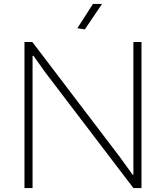

<svg xmlns="http://www.w3.org/2000/svg" viewBox="-20 -953 841 973"><path d="M372 -810 451 -933H497L410 -804ZM104 -740H144L586 -159L652 -68H656V-740H697V0H656L208 -588L150 -670H145V0H104Z"/></svg>

Font: Encode Sans Wide
Style: Thin
Weight: 100
Designer: Pablo Impallari, Andres Torresi
Foundry: Pablo Impallari, Andres Torresi
Version: Version 1.000; ttfautohint (v1.00) -l 8 -r 50 -G 200 -x 14 -